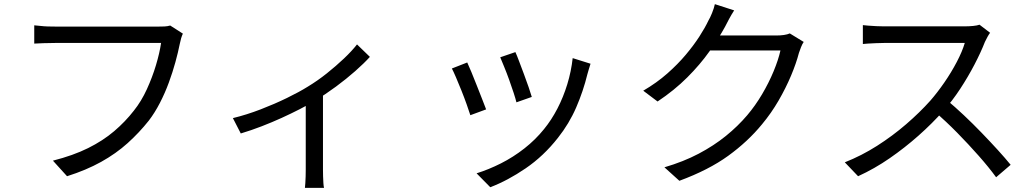

<svg xmlns="http://www.w3.org/2000/svg" viewBox="-20 -827 4990 925"><path d="M861 -665Q856 -654 852.5 -642Q849 -630 846 -615Q838 -575 825 -527.5Q812 -480 793.5 -429.5Q775 -379 750.5 -331.5Q726 -284 697 -246Q651 -188 595 -137.5Q539 -87 467 -47Q395 -7 303 22L235 -53Q333 -78 404.5 -113.5Q476 -149 530 -195Q584 -241 625 -294Q661 -339 687.5 -397Q714 -455 731.5 -513.5Q749 -572 756 -620Q742 -620 703 -620Q664 -620 611 -620Q558 -620 500.5 -620Q443 -620 390 -620Q337 -620 298 -620Q259 -620 245 -620Q215 -620 190 -619Q165 -618 145 -617V-705Q159 -704 176 -702Q193 -700 211 -699.5Q229 -699 245 -699Q257 -699 288 -699Q319 -699 361.5 -699Q404 -699 452.5 -699Q501 -699 548.5 -699Q596 -699 637.5 -699Q679 -699 708 -699Q737 -699 747 -699Q758 -699 772 -699.5Q786 -700 800 -704Z M1102 -258Q1168 -274 1235.5 -300Q1303 -326 1362.5 -355Q1422 -384 1462 -409Q1510 -438 1554.5 -473.5Q1599 -509 1637 -545Q1675 -581 1700 -613L1762 -553Q1734 -522 1691.5 -484.5Q1649 -447 1599 -410Q1549 -373 1496 -341Q1465 -322 1424 -301Q1383 -280 1337 -259Q1291 -238 1240.5 -218.5Q1190 -199 1140 -184ZM1453 -364 1536 -384V-10Q1536 5 1536.5 22.5Q1537 40 1538 55Q1539 70 1541 78H1449Q1450 70 1451 55Q1452 40 1452.5 22.5Q1453 5 1453 -10Z M2463 -576Q2470 -561 2481 -531.5Q2492 -502 2504.5 -469Q2517 -436 2527 -406.5Q2537 -377 2542 -360L2468 -334Q2464 -351 2454.5 -380Q2445 -409 2433 -442.5Q2421 -476 2409 -505Q2397 -534 2390 -551ZM2825 -520Q2820 -505 2816.5 -492.5Q2813 -480 2810 -470Q2790 -388 2756 -309.5Q2722 -231 2668 -163Q2599 -75 2512.5 -16Q2426 43 2342 75L2276 8Q2334 -10 2393.5 -40Q2453 -70 2506.5 -112Q2560 -154 2601 -205Q2637 -249 2665.5 -304Q2694 -359 2713 -421Q2732 -483 2739 -547ZM2231 -526Q2239 -509 2251 -480Q2263 -451 2276.5 -416.5Q2290 -382 2302.5 -350.5Q2315 -319 2322 -300L2246 -272Q2240 -291 2228.5 -323.5Q2217 -356 2203 -391Q2189 -426 2176.5 -455Q2164 -484 2157 -497Z M3852 -625Q3845 -615 3839 -599.5Q3833 -584 3829 -572Q3816 -522 3791 -462.5Q3766 -403 3731 -342.5Q3696 -282 3651 -228Q3583 -145 3488.5 -76.5Q3394 -8 3253 44L3181 -21Q3273 -48 3346 -86.5Q3419 -125 3477 -172Q3535 -219 3580 -272Q3619 -318 3651.5 -373Q3684 -428 3707 -483.5Q3730 -539 3740 -584H3369L3401 -656Q3413 -656 3446 -656Q3479 -656 3521.5 -656Q3564 -656 3606 -656Q3648 -656 3679.5 -656Q3711 -656 3720 -656Q3740 -656 3757 -658.5Q3774 -661 3785 -666ZM3517 -777Q3504 -757 3492 -734.5Q3480 -712 3473 -698Q3443 -643 3398 -579.5Q3353 -516 3291 -454Q3229 -392 3148 -338L3079 -390Q3144 -428 3195 -473Q3246 -518 3284.5 -564Q3323 -610 3350 -652Q3377 -694 3393 -728Q3401 -741 3410.5 -764.5Q3420 -788 3424 -807Z M4750 -669Q4745 -663 4737.5 -649.5Q4730 -636 4725 -625Q4706 -576 4675 -516.5Q4644 -457 4606 -399Q4568 -341 4526 -294Q4471 -232 4405 -173.5Q4339 -115 4266 -64.5Q4193 -14 4114 22L4050 -45Q4131 -77 4205.5 -124.5Q4280 -172 4345.5 -228.5Q4411 -285 4462 -342Q4496 -381 4529.5 -429.5Q4563 -478 4589.5 -528.5Q4616 -579 4628 -620Q4620 -620 4590 -620Q4560 -620 4519 -620Q4478 -620 4433 -620Q4388 -620 4347 -620Q4306 -620 4276.5 -620Q4247 -620 4238 -620Q4221 -620 4199.5 -619Q4178 -618 4160.5 -617Q4143 -616 4137 -615V-706Q4144 -705 4162.5 -703.5Q4181 -702 4202 -701Q4223 -700 4238 -700Q4249 -700 4278 -700Q4307 -700 4347.5 -700Q4388 -700 4432 -700Q4476 -700 4516.5 -700Q4557 -700 4586 -700Q4615 -700 4624 -700Q4649 -700 4668.5 -702Q4688 -704 4699 -708ZM4539 -347Q4580 -313 4623.5 -272Q4667 -231 4709 -187.5Q4751 -144 4787 -104.5Q4823 -65 4849 -33L4779 27Q4744 -21 4695 -76.5Q4646 -132 4591.5 -187.5Q4537 -243 4482 -290Z"/></svg>

Font: Noto Sans SC Thin
Style: Regular
Weight: 400
Version: Version 2.004-H2;hotconv 1.0.118;makeotfexe 2.5.65603